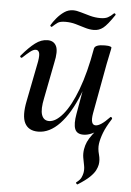

<svg xmlns="http://www.w3.org/2000/svg" viewBox="-54 -581 580 852"><g transform="rotate(5 235.5 -154.5)"><path d="M150 -456Q148 -454 144.5 -457Q141 -460 143 -463Q151 -477 165.5 -494.5Q180 -512 198 -524.5Q216 -537 238 -537Q253 -537 272.5 -531Q292 -525 314.5 -519Q337 -513 360 -513Q381 -513 393.5 -519.5Q406 -526 419 -539Q421 -541 424.5 -538Q428 -535 426 -532Q396 -487 377.5 -472.5Q359 -458 336 -458Q316 -458 295.5 -464.5Q275 -471 253.5 -477Q232 -483 209 -483Q184 -483 173.5 -475.5Q163 -468 150 -456ZM129 13Q86 13 69.5 -19Q53 -51 67 -119L102 -297Q107 -327 102.5 -337.5Q98 -348 88 -348Q77 -348 63 -337Q49 -326 31 -309Q27 -305 23 -309Q19 -313 23 -317Q55 -355 81.5 -375Q108 -395 136 -395Q164 -395 175 -372.5Q186 -350 174 -297L143 -138Q132 -87 140.5 -62.5Q149 -38 173 -38Q203 -38 235.5 -77Q268 -116 296.5 -191.5Q325 -267 344 -376L360 -375Q340 -257 305 -169.5Q270 -82 225 -34.5Q180 13 129 13ZM324 231Q322 232 318.5 228Q315 224 318 222Q334 210 339 199Q344 188 346 178Q349 161 345.5 144.5Q342 128 339 110.5Q336 93 339 73Q342 55 349 39.5Q356 24 370 5.5Q384 -13 406 -39L399 -19Q383 -6 365 1.5Q347 9 330 9Q301 9 292.5 -13Q284 -35 292 -80L344 -376Q348 -394 391 -394Q409 -394 415 -391.5Q421 -389 421 -387Q421 -383 416 -360.5Q411 -338 406 -312L365 -89Q356 -37 381 -37Q403 -37 442 -78Q445 -82 449 -78Q453 -74 450 -70Q427 -34 416.5 -6.5Q406 21 403 43Q400 65 407 90Q414 115 410 136Q408 147 401 161Q394 175 376.5 192Q359 209 324 231Z"/></g></svg>

Font: Cormorant SemiBold
Style: Italic
Weight: 600
Italic angle: -10°
Designer: Christian Thalmann (Catharsis Fonts)
Foundry: Catharsis Fonts
Version: Version 4.000